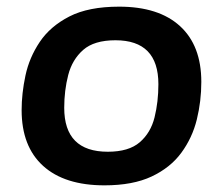

<svg xmlns="http://www.w3.org/2000/svg" viewBox="-20 -550 670 577"><path d="M294 7Q174 7 109.5 -51.5Q45 -110 45 -219Q45 -269 56.5 -323Q68 -377 99.5 -424Q131 -471 188.5 -500.5Q246 -530 338 -530Q457 -530 521 -471.5Q585 -413 585 -304Q585 -246 571.5 -191Q558 -136 525 -91Q492 -46 435.5 -19.5Q379 7 294 7ZM304 -94Q367 -94 400 -122.5Q433 -151 444.5 -197.5Q456 -244 456 -297Q456 -429 327 -429Q263 -429 230 -400Q197 -371 185 -324.5Q173 -278 173 -226Q173 -94 304 -94Z"/></svg>

Font: Asap Semi Expanded Semi Expanded SemiBold
Style: Italic
Weight: 600
Width: 6
Italic angle: -6°
Designer: Pablo Cosgaya
Foundry: Omnibus-Type
Version: Version 3.001; ttfautohint (v1.8.4.7-5d5b)